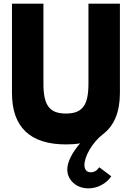

<svg xmlns="http://www.w3.org/2000/svg" viewBox="-20 -770 716 1043"><path d="M338.2 14.5Q192.3 14.5 118.6 -55.7Q45 -125.9 45 -265V-750H215.9V-315.5Q215.9 -270.9 222.5 -240Q229.1 -209.1 243.9 -189.8Q258.6 -170.5 281.8 -161.8Q305 -153.2 338.2 -153.2Q371.4 -153.2 394.5 -161.8Q417.7 -170.5 432.5 -189.8Q447.3 -209.1 453.9 -240Q460.5 -270.9 460.5 -315.5V-750H631.4V-265Q631.4 -110 538.2 -40Q516.8 -23.6 498.6 -2Q480.5 19.5 467 42.3Q453.6 65 446.1 87Q438.6 109.1 438.6 126.4Q438.6 144.5 447.5 155.2Q456.4 165.9 473.6 165.9Q486.8 165.9 498.6 158.9Q510.5 151.8 519.1 138.6L584.5 187.7Q563.6 218.2 530.2 235.7Q496.8 253.2 460 253.2Q435.5 253.2 414.3 245.2Q393.2 237.3 378 223.2Q362.7 209.1 354.1 190.7Q345.5 172.3 345.5 150.9Q345.5 121.4 363.2 85Q380.9 48.6 415 8.6Q397.3 11.8 378 13.2Q358.6 14.5 338.2 14.5Z"/></svg>

Font: Spartan ExtBd
Style: Regular
Weight: 800
Designer: Matt Bailey, Mirko Velimirovic
Foundry: Matt Bailey
Version: Version 1.005